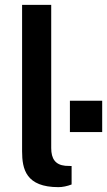

<svg xmlns="http://www.w3.org/2000/svg" viewBox="-20 -763 441 791"><path d="M221 8C237 8 257 4 275 -3V-79L249 -80C208 -84 191 -109 191 -153V-743H71V-140C71 -66 87 8 221 8ZM401 -348H268V-219H401Z"/></svg>

Font: United Sans SemiBold
Style: Regular
Weight: 600
Designer: Pablo Impallari, Rodrigo Fuenzalida (Modified by Dan O. Williams)
Version: Version 1.000;PS 001.000;hotconv 1.0.88;makeotf.lib2.5.64775